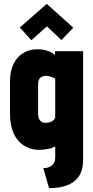

<svg xmlns="http://www.w3.org/2000/svg" viewBox="-20 -767 483 998"><path d="M361 -623 223 -747 83 -624 143 -558 224 -630 299 -559ZM412 64V-501H266V-481Q254 -492 239 -498.5Q224 -505 208 -508Q192 -511 175 -511Q132 -511 100 -491Q68 -471 50 -434Q32 -397 32 -346V-178Q32 -86 74 -37Q116 12 185 12Q196 12 207 10.5Q218 9 229.5 7Q241 5 250.5 1.5Q260 -2 267 -6V53Q267 68 261.5 78.5Q256 89 246.5 95.5Q237 102 226.5 104.5Q216 107 205 107L235 211Q288 211 328 196.5Q368 182 390 149.5Q412 117 412 64ZM267 -359V-159Q267 -155 264 -149.5Q261 -144 255 -139.5Q249 -135 240 -132Q231 -129 218 -129Q205 -128 196 -134Q187 -140 182.5 -150Q178 -160 178 -171V-330Q178 -343 181.5 -351Q185 -359 191 -364Q197 -369 205 -371Q213 -373 221 -373Q228 -373 236 -370.5Q244 -368 251 -365.5Q258 -363 262.5 -361Q267 -359 267 -359Z"/></svg>

Font: Advent Pro ExtraBold
Style: Regular
Weight: 800
Designer: VivaRado, Andreas Kalpakidis
Foundry: VivaRado, Andreas Kalpakidis
Version: Version 3.000